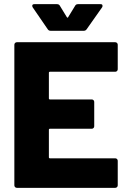

<svg xmlns="http://www.w3.org/2000/svg" viewBox="-20 -903 617 923"><path d="M546 -570Q546 -565 542.5 -561.5Q539 -558 534 -558H220Q215 -558 215 -553V-430Q215 -425 220 -425H421Q426 -425 429.5 -421.5Q433 -418 433 -413V-296Q433 -291 429.5 -287.5Q426 -284 421 -284H220Q215 -284 215 -279V-147Q215 -142 220 -142H534Q539 -142 542.5 -138.5Q546 -135 546 -130V-12Q546 -7 542.5 -3.5Q539 0 534 0H61Q56 0 52.5 -3.5Q49 -7 49 -12V-688Q49 -693 52.5 -696.5Q56 -700 61 -700H534Q539 -700 542.5 -696.5Q546 -693 546 -688ZM137 -868Q135 -872 135 -875Q135 -883 145 -883H254Q264 -883 268 -875L301 -821Q303 -818 305 -818Q307 -818 308 -821L341 -875Q345 -883 355 -883H463Q470 -883 471.5 -880Q473 -877 473 -875Q473 -872 471 -868L397 -763Q392 -755 383 -755H223Q214 -755 209 -763Z"/></svg>

Font: LinhAnh ExtBd
Style: Regular
Weight: 800
Designer: Jeremy Tribby
Foundry: Tribby Type
Version: Version 1.408